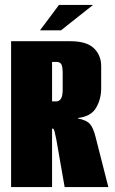

<svg xmlns="http://www.w3.org/2000/svg" viewBox="-20 -758 464 778"><path d="M25 0V-591H265Q331 -591 360.5 -562.5Q390 -534 390 -490V-400Q390 -357 369.5 -321.5Q349 -286 296 -280V-278Q331 -271 344.5 -255.5Q358 -240 367 -204L419 0H242L208 -194Q204 -214 201 -225.5Q198 -237 194 -237H191V0ZM191 -347H207Q220 -347 227 -358Q234 -369 234 -396V-461Q234 -488 228.5 -497.5Q223 -507 210 -507H191ZM142 -635 219 -738H357L227 -635Z"/></svg>

Font: Alumni Sans Thin Black
Style: Regular
Weight: 900
Version: Version 1.018